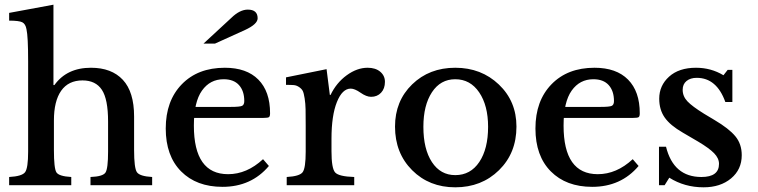

<svg xmlns="http://www.w3.org/2000/svg" viewBox="-20 -790 3235 819"><path d="M368 -501Q456 -501 504 -449.5Q552 -398 552 -293V-150Q552 -73 564 -55.5Q576 -38 629 -35V0H366V-35Q419 -37 430 -54Q441 -71 441 -143V-272Q441 -367 414.5 -407Q388 -447 332 -447Q272 -447 241 -403Q210 -359 210 -276V-150Q210 -72 220.5 -55Q231 -38 284 -35V0H19V-35Q74 -38 87 -55.5Q100 -73 100 -143V-528Q100 -634 93 -665Q89 -688 75 -695Q61 -702 19 -702V-735L208 -770V-427H212Q265 -501 368 -501Z M779 -334H965Q1003 -334 1012.5 -338.5Q1022 -343 1022 -359Q1022 -402 999.5 -427Q977 -452 934 -452Q876 -452 841.5 -403.5Q807 -355 807 -254Q807 -47 953 -47Q1033 -47 1102 -111L1127 -82Q1052 7 929 7Q818 7 752.5 -59Q687 -125 687 -242Q687 -360 755.5 -430.5Q824 -501 939 -501Q1032 -501 1082 -450.5Q1132 -400 1132 -307Q1132 -294 1127.5 -290.5Q1123 -287 1103 -287H776ZM897 -604H848L967 -714Q1003 -749 1037 -749Q1079 -749 1079 -712Q1079 -687 1025 -662Z M1394 -198V-145Q1394 -72 1409.5 -54.5Q1425 -37 1491 -35V0H1203V-35Q1258 -38 1271 -55.5Q1284 -73 1284 -143V-254Q1284 -299 1283.5 -323.5Q1283 -348 1279.5 -370.5Q1276 -393 1271.5 -402Q1267 -411 1256 -418.5Q1245 -426 1233.5 -427Q1222 -428 1200 -428V-460L1373 -495L1387 -385H1390Q1415 -437 1459 -469Q1503 -501 1548 -501Q1582 -501 1602 -484Q1622 -467 1622 -441Q1622 -412 1605.5 -394.5Q1589 -377 1563 -377Q1543 -377 1518 -394.5Q1493 -412 1476 -412Q1440 -412 1417 -354.5Q1394 -297 1394 -198Z M2183 -250Q2183 -137 2108.5 -64Q2034 9 1922 9Q1811 9 1738 -64Q1665 -137 1665 -250Q1665 -359 1738 -430Q1811 -501 1922 -501Q2033 -501 2108 -429.5Q2183 -358 2183 -250ZM1922 -452Q1859 -452 1822.5 -396.5Q1786 -341 1786 -249Q1786 -154 1822.5 -98.5Q1859 -43 1922 -43Q1987 -43 2024.5 -99Q2062 -155 2062 -249Q2062 -340 2024 -396Q1986 -452 1922 -452Z M2356 -334H2542Q2580 -334 2589.5 -338.5Q2599 -343 2599 -359Q2599 -402 2576.5 -427Q2554 -452 2511 -452Q2453 -452 2418.5 -403.5Q2384 -355 2384 -254Q2384 -47 2530 -47Q2610 -47 2679 -111L2704 -82Q2629 7 2506 7Q2395 7 2329.5 -59Q2264 -125 2264 -242Q2264 -360 2332.5 -430.5Q2401 -501 2516 -501Q2609 -501 2659 -450.5Q2709 -400 2709 -307Q2709 -294 2704.5 -290.5Q2700 -287 2680 -287H2353Z M2835 -32 2815 0H2791V-164H2821Q2853 -35 2972 -35Q3047 -35 3047 -91Q3047 -115 3026 -136.5Q3005 -158 2958 -186L2893 -224Q2839 -255 2815.5 -288.5Q2792 -322 2792 -369Q2792 -425 2834 -463Q2876 -501 2949 -501Q3013 -501 3066 -469L3084 -492H3104V-355H3074Q3037 -458 2952 -458Q2925 -458 2908.5 -444.5Q2892 -431 2892 -407Q2892 -379 2912.5 -357.5Q2933 -336 2983 -305L3028 -278Q3089 -242 3116.5 -209Q3144 -176 3144 -128Q3144 -67 3098.5 -29Q3053 9 2981 9Q2900 9 2835 -32Z"/></svg>

Font: Kolar Light
Style: Regular
Weight: 300
Designer: Ramakrishna Saiteja (Kannada); Shiva Nallaperumal (Latin)
Foundry: Indian Type Foundry
Version: Version 1.001;PS 1.0;hotconv 1.0.88;makeotf.lib2.5.647800